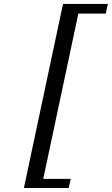

<svg xmlns="http://www.w3.org/2000/svg" viewBox="-20 -855 566 973"><path d="M101.1 97.7 299.3 -835H526.4L516.1 -786.1H377L199.2 51.3H338.4L328.1 97.7Z"/></svg>

Font: Modern Antiqua
Style: Book Oblique
Weight: 400
Italic angle: -12°
Designer: Wojciech Kalinowski "wmk69" (wmk69@o2.pl)
Foundry: Wojciech Kalinowski "wmk69" (wmk69@o2.pl)
Version: Version 3.1.0; 2021-05-28